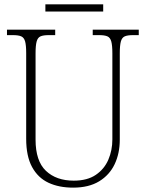

<svg xmlns="http://www.w3.org/2000/svg" viewBox="-20 -850 670 880"><path d="M315 10Q250 10 202 -12.5Q154 -35 127 -84.5Q100 -134 100 -214V-607Q100 -643 95 -660.5Q90 -678 77 -683.5Q64 -689 40 -689H12V-714H233V-689H203Q179 -689 166 -683.5Q153 -678 148 -660Q143 -642 143 -605V-210Q143 -112 190.5 -67Q238 -22 318 -22Q380 -22 419 -48.5Q458 -75 476.5 -118Q495 -161 495 -211V-606Q495 -642 490 -660Q485 -678 472 -683.5Q459 -689 435 -689H405V-714H616V-689H589Q565 -689 552 -683.5Q539 -678 534 -660Q529 -642 529 -605V-210Q529 -147 505.5 -97.5Q482 -48 434.5 -19Q387 10 315 10ZM188 -797V-830H453V-797Z"/></svg>

Font: Noto Serif SemiCondensed ExtraLight
Style: Regular
Weight: 200
Width: 4
Designer: Monotype Design Team
Foundry: Monotype Imaging Inc.
Version: Version 2.014